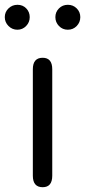

<svg xmlns="http://www.w3.org/2000/svg" viewBox="-42 -781 355 801"><path d="M136 0Q95 0 95 -48V-492Q95 -540 136 -540Q176 -540 176 -492V-48Q176 0 136 0ZM30.5 -657Q9 -657 -6.5 -672.5Q-22 -688 -22 -709.5Q-22 -731 -6.5 -746Q9 -761 31 -761Q53 -761 67.5 -746Q82 -731 82 -709.5Q82 -688 67 -672.5Q52 -657 30.5 -657ZM241 -657Q219 -657 204 -672.5Q189 -688 189 -709.5Q189 -731 204 -746Q219 -761 241 -761Q263 -761 278 -746Q293 -731 293 -709.5Q293 -688 278 -672.5Q263 -657 241 -657Z"/></svg>

Font: Resource Han Rounded JP Normal
Style: Regular
Weight: 350
Designer: Cyano Hao (round all glyphs); Ryoko NISHIZUKA 西塚涼子 (kana, bopomofo & ideographs); Paul D. Hunt (Latin, Greek & Cyrillic)
Foundry: Cyano Hao
Version: 0.990